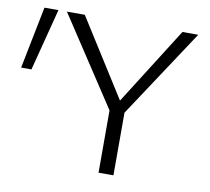

<svg xmlns="http://www.w3.org/2000/svg" viewBox="-93 -742 903 825"><g transform="rotate(10 359.0 -329.0)"><path d="M401 -252 134 -658H212L444 -291ZM388 0V-291H453V0ZM441 -255 406 -291 638 -658H707ZM27 -387H-18L36 -658H97Z"/></g></svg>

Font: Ysabeau Office Light
Style: Regular
Weight: 300
Designer: Christian Thalmann (Catharsis Fonts)
Version: Version 2.001;gftools[0.9.30]; featfreeze: tnum,lnum,ss02